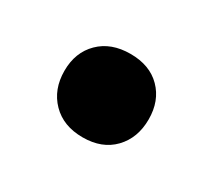

<svg xmlns="http://www.w3.org/2000/svg" viewBox="-51 -237 358 324"><g transform="rotate(30 128.0 -75.5)"><path d="M46.1 -77Q46.1 -112.9 68.6 -135.1Q91 -157.3 128.7 -157.3Q166.4 -157.3 188.3 -135.1Q210.3 -112.8 210.3 -76.8Q210.3 -40.5 188.3 -17.6Q166.4 5.2 128.7 5.2Q91 5.2 68.6 -17.7Q46.1 -40.7 46.1 -77Z"/></g></svg>

Font: SN Pro Thin
Style: Regular
Weight: 200
Designer: Tobias Whetton
Foundry: Supernotes
Version: Version 1.003;Glyphs 3.3 (3324)